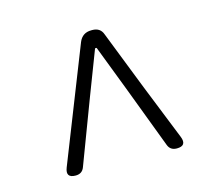

<svg xmlns="http://www.w3.org/2000/svg" viewBox="-70 -829 675 596"><g transform="rotate(-15 267.5 -530.5)"><path d="M105 -319Q72 -319 84 -350L228 -715Q239 -742 268 -742H271Q297 -742 305 -719L379 -530L451 -350Q463 -319 430 -319Q409 -319 402 -338L326 -539L270 -685H265L209 -539L133 -338Q126 -319 105 -319Z"/></g></svg>

Font: GenSenRounded TW L
Style: Regular
Weight: 300
Version: Version 1.501;PS 1;hotconv 16.6.51;makeotf.lib2.5.65220